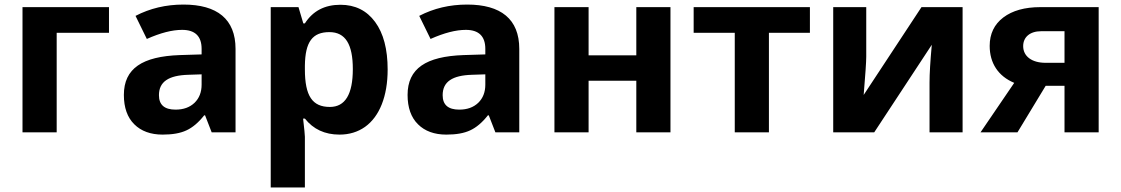

<svg xmlns="http://www.w3.org/2000/svg" viewBox="-20 -577 4887 837"><path d="M78.1 -545.9V0H227.1V-434.1H455.1V-545.9Z M1006.8 0V-363.8C1006.8 -494.1 926.3 -557.1 779.8 -557.1C703.1 -557.1 633.8 -540.5 570.8 -507.8L620.1 -407.2C679.2 -433.6 730.5 -446.8 773.9 -446.8C830.6 -446.8 858.9 -418.9 858.9 -363.8V-339.8L764.2 -336.9C600.6 -331.1 520 -278.8 520 -163.1C520 -107.9 535.2 -64.9 565.4 -35.2C595.2 -5.4 636.7 9.8 689 9.8C731.4 9.8 766.1 3.9 793 -8.8C819.3 -21 845.2 -42.5 870.1 -74.2H874L902.8 0ZM858.9 -208C858.9 -175.3 848.6 -148.9 828.1 -128.9C807.1 -108.9 779.8 -99.1 745.1 -99.1C696.8 -99.1 672.9 -120.1 672.9 -162.1C672.9 -220.7 714.8 -248.5 801.3 -251L858.9 -252.9Z M1460 9.8C1502.4 9.8 1539.6 -1.5 1571.3 -23.9C1634.3 -68.8 1669.9 -157.2 1669.9 -273.9C1669.9 -362.3 1651.9 -431.6 1615.2 -481.4C1578.6 -531.2 1528.3 -556.2 1463.9 -556.2C1395.5 -556.2 1343.8 -529.3 1309.1 -475.1H1302.2L1281.2 -545.9H1160.2V240.2H1309.1V19C1309.1 11.7 1306.6 -14.6 1301.3 -60.1H1309.1C1345.7 -13.7 1396 9.8 1460 9.8ZM1416 -437C1486.3 -437 1518.1 -383.3 1518.1 -275.9C1518.1 -166 1484.9 -110.8 1418 -110.8C1342.3 -110.8 1309.1 -157.7 1309.1 -274.9V-291C1310.5 -395 1342.3 -437 1416 -437Z M2243.7 0V-363.8C2243.7 -494.1 2163.1 -557.1 2016.6 -557.1C1939.9 -557.1 1870.6 -540.5 1807.6 -507.8L1856.9 -407.2C1916 -433.6 1967.3 -446.8 2010.7 -446.8C2067.4 -446.8 2095.7 -418.9 2095.7 -363.8V-339.8L2001 -336.9C1837.4 -331.1 1756.8 -278.8 1756.8 -163.1C1756.8 -107.9 1772 -64.9 1802.2 -35.2C1832 -5.4 1873.5 9.8 1925.8 9.8C1968.3 9.8 2002.9 3.9 2029.8 -8.8C2056.2 -21 2082 -42.5 2106.9 -74.2H2110.8L2139.6 0ZM2095.7 -208C2095.7 -175.3 2085.4 -148.9 2064.9 -128.9C2043.9 -108.9 2016.6 -99.1 1981.9 -99.1C1933.6 -99.1 1909.7 -120.1 1909.7 -162.1C1909.7 -220.7 1951.7 -248.5 2038.1 -251L2095.7 -252.9Z M2397 -545.9V0H2545.9V-225.1H2753.9V0H2902.8V-545.9H2753.9V-335.9H2545.9V-545.9Z M3003.9 -545.9V-434.1H3183.1V0H3332V-434.1H3510.7V-545.9Z M3612.3 -545.9V0H3791L4042 -381.8C4035.6 -311 4032.2 -256.3 4032.2 -217.8V0H4176.3V-545.9H3997.1L3745.1 -163.1C3752.4 -251.5 3756.3 -307.1 3756.3 -330.1V-545.9Z M4538.6 -203.1H4620.6V0H4769.5V-545.9H4515.6C4447.3 -545.9 4393.6 -530.8 4354 -501C4314.5 -471.2 4294.4 -429.7 4294.4 -377C4294.4 -302.2 4331.1 -245.1 4401.4 -215.8L4254.4 0H4415.5ZM4440.4 -376C4440.4 -415 4469.7 -440.9 4518.6 -440.9H4620.6V-303.2H4537.6C4479.5 -303.2 4440.4 -330.6 4440.4 -376Z"/></svg>

Font: Noto Reveo Sans
Style: Bold
Weight: 700
Designer: Monotype Design team
Foundry: Monotype Imaging Inc.
Version: Version 1.04